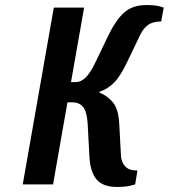

<svg xmlns="http://www.w3.org/2000/svg" viewBox="-20 -730 668 760"><path d="M443 10Q387 10 362 -20Q337 -50 334 -110L327 -240Q324 -289 308.5 -307Q293 -325 267 -325H247L190 0H70L193 -700H313L261 -405H281Q300 -405 319 -423Q338 -441 361 -490L409 -590Q438 -650 471 -680Q504 -710 560 -710Q594 -710 611 -705Q628 -700 628 -700L618 -645Q584 -645 565 -630.5Q546 -616 534 -590L486 -490Q458 -430 432 -403.5Q406 -377 374 -367V-363Q402 -353 425.5 -326.5Q449 -300 452 -240L459 -110Q461 -88 475.5 -71.5Q490 -55 524 -55L515 0Q515 0 496 5Q477 10 443 10Z"/></svg>

Font: Cuprum
Style: Bold Italic
Weight: 700
Italic angle: -10°
Designer: Jovanny Lemonad
Foundry: Jovanny Lemonad
Version: Version 3.000